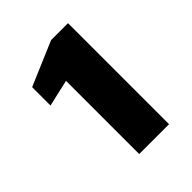

<svg xmlns="http://www.w3.org/2000/svg" viewBox="-118 -765 473 473"><g transform="rotate(-45 118.5 -528.0)"><path d="M93 -352V-607L23 -591V-655L138 -704H197V-352Z"/></g></svg>

Font: DM Sans 24pt
Style: Bold
Weight: 700
Designer: Colophon Foundry, Jonny Pinhorn
Foundry: Colophon Foundry
Version: Version 4.004;gftools[0.9.30]